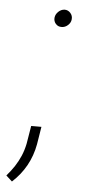

<svg xmlns="http://www.w3.org/2000/svg" viewBox="-85 -554 318 712"><g transform="rotate(5 74.5 -198.0)"><path d="M91.8 -491.7Q93.3 -503.9 103.5 -513.7Q113.8 -523.4 126.5 -523.9Q139.6 -523.9 148.4 -513.9Q157.2 -503.9 155.8 -490.7Q154.8 -478 144.3 -468.5Q133.8 -459 121.1 -459Q107.4 -458.5 98.9 -468.3Q90.3 -478 91.8 -491.7ZM78.6 -83.5 67.9 -17.6Q60.1 25.4 39.8 62Q19.5 98.6 -12.7 127.9L-35.2 107.4Q-19 88.9 -6.3 69.6Q6.3 50.3 15.4 29.1Q24.4 7.8 29.3 -16.1L40.5 -83.5Z"/></g></svg>

Font: Roboto ExtraLight
Style: Italic
Weight: 250
Designer: Christian Robertson
Foundry: Google
Version: Version 3.009; 2024